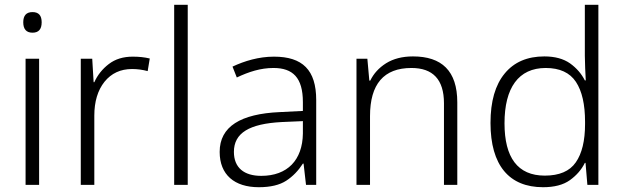

<svg xmlns="http://www.w3.org/2000/svg" viewBox="-20 -780 2631 810"><path d="M117.2 -729C91.3 -729 78.1 -714.8 78.1 -686C78.1 -656.7 91.3 -642.1 117.2 -642.1C143.1 -642.1 155.8 -656.7 155.8 -686C155.8 -714.8 143.1 -729 117.2 -729ZM87.9 -532.2V0H145V-532.2Z M540 -541C500 -541 466.3 -530.8 439 -509.8C411.6 -488.8 391.1 -462.9 377.9 -433.1H375L369.1 -532.2H320.8V0H377.9V-292C377.9 -351.1 392.1 -398.9 420.9 -435.1C449.7 -470.7 488.3 -488.8 537.1 -488.8C559.6 -488.8 581.5 -485.8 603 -480L611.8 -533.2C589.8 -538.6 565.9 -541 540 -541Z M772 -759.8H714.8V0H772Z M1135.7 -541C1071.8 -541 1011.7 -522.9 960.9 -499L979 -453.1C1029.8 -477.1 1079.1 -493.2 1133.8 -493.2C1215.3 -493.2 1257.8 -452.6 1257.8 -349.1V-312L1160.6 -307.1C995.1 -299.8 906.7 -246.1 906.7 -139.2C906.7 -43 968.8 9.8 1071.8 9.8C1121.1 9.8 1159.7 0.5 1187.5 -17.6C1215.3 -35.6 1238.8 -60.1 1257.8 -89.8H1260.7L1271 0H1314V-357.9C1314 -484.9 1256.3 -541 1135.7 -541ZM1257.8 -269V-216.8C1256.3 -105 1192.9 -38.1 1082 -38.1C1009.8 -38.1 966.8 -72.3 966.8 -139.2C966.8 -219.2 1031.7 -257.8 1168 -265.1Z M1722.2 -542C1677.2 -542 1639.6 -532.2 1608.9 -513.2C1578.1 -493.7 1556.2 -469.2 1542 -439.9H1538.1L1529.8 -532.2H1483.9V0H1541V-290C1541 -425.3 1599.1 -493.2 1715.8 -493.2C1805.7 -493.2 1853 -445.3 1853 -344.2V0H1909.2V-348.1C1909.2 -481.4 1843.3 -542 1722.2 -542Z M2271 9.8C2318.4 9.8 2356.4 0 2384.3 -20C2412.1 -40 2433.1 -64 2447.3 -92.8H2450.2L2458 0H2504.4V-759.8H2447.3V-544.9C2447.3 -513.2 2449.7 -471.7 2451.2 -440.9H2447.3C2433.1 -468.8 2412.6 -492.7 2384.8 -512.7C2356.9 -532.2 2320.8 -542 2276.4 -542C2204.6 -542 2148.9 -518.1 2109.4 -470.2C2069.3 -421.9 2049.3 -352.5 2049.3 -261.2C2049.3 -82 2128.4 9.8 2271 9.8ZM2278.3 -39.1C2163.6 -39.1 2108.4 -115.7 2108.4 -259.8C2108.4 -409.7 2167.5 -493.2 2282.2 -493.2C2341.3 -493.2 2383.8 -473.6 2409.7 -434.6C2435.5 -395.5 2448.2 -339.4 2448.2 -266.1V-256.8C2448.2 -186 2435.1 -132.3 2409.2 -95.2C2383.3 -57.6 2339.4 -39.1 2278.3 -39.1Z"/></svg>

Font: Noto Reveo Sans
Style: Regular
Weight: 300
Designer: Monotype Design Team
Foundry: Monotype Imaging Inc.
Version: Version 2.007